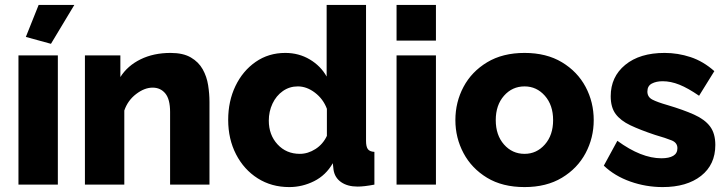

<svg xmlns="http://www.w3.org/2000/svg" viewBox="-20 -750 2953 780"><path d="M55 0V-525H215V0ZM187 -572 85 -600 137 -730H282Z M831 0H671V-295Q671 -347 651.5 -370.5Q632 -394 600 -394Q567 -394 533 -368Q499 -342 485 -301V0H325V-525H469V-437Q498 -483 551 -509Q604 -535 673 -535Q724 -535 755.5 -516.5Q787 -498 803.5 -468.5Q820 -439 825.5 -404Q831 -369 831 -336Z M907 -263Q907 -339 936.5 -400.5Q966 -462 1018.5 -498.5Q1071 -535 1139 -535Q1194 -535 1238.5 -508.5Q1283 -482 1307 -439V-730H1467V-178Q1467 -154 1474.5 -144Q1482 -134 1501 -133V0Q1459 8 1433 8Q1392 8 1366 -10Q1340 -28 1335 -60L1332 -87Q1304 -38 1256 -14Q1208 10 1155 10Q1083 10 1027 -25.5Q971 -61 939 -123Q907 -185 907 -263ZM1308 -198V-308Q1293 -348 1259.5 -373.5Q1226 -399 1190 -399Q1156 -399 1129 -380Q1102 -361 1087 -329Q1072 -297 1072 -260Q1072 -202 1107.5 -163.5Q1143 -125 1198 -125Q1231 -125 1261.5 -144.5Q1292 -164 1308 -198Z M1591 -585V-730H1751V-585ZM1591 0V-525H1751V0Z M2111 10Q2021 10 1958.5 -28Q1896 -66 1863 -128Q1830 -190 1830 -262Q1830 -335 1863 -397Q1896 -459 1959 -497Q2022 -535 2111 -535Q2200 -535 2263 -497Q2326 -459 2359 -397Q2392 -335 2392 -262Q2392 -190 2359 -128Q2326 -66 2263 -28Q2200 10 2111 10ZM1994 -262Q1994 -201 2027.5 -163Q2061 -125 2111 -125Q2160 -125 2193.5 -163Q2227 -201 2227 -262Q2227 -323 2193.5 -361Q2160 -399 2111 -399Q2061 -399 2027.5 -361Q1994 -323 1994 -262Z M2672 10Q2604 10 2540.5 -12.5Q2477 -35 2433 -77L2488 -178Q2585 -107 2667 -107Q2698 -107 2715 -117Q2732 -127 2732 -148Q2732 -170 2709 -179.5Q2686 -189 2641 -202Q2581 -222 2541 -241Q2501 -260 2481 -287Q2461 -314 2461 -359Q2461 -438 2520 -486.5Q2579 -535 2680 -535Q2734 -535 2785.5 -518Q2837 -501 2882 -461L2820 -361Q2775 -392 2740 -406Q2705 -420 2672 -420Q2646 -420 2628 -410.5Q2610 -401 2610 -378Q2610 -356 2630 -345.5Q2650 -335 2692 -323Q2756 -304 2799.5 -284.5Q2843 -265 2864.5 -236.5Q2886 -208 2886 -161Q2886 -81 2828 -35.5Q2770 10 2672 10Z"/></svg>

Font: Raleway ExtraBold
Style: Regular
Weight: 800
Designer: Matt McInerney, Pablo Impallari, Rodrigo Fuenzalida
Foundry: Matt McInerney, Pablo Impallari, Rodrigo Fuenzalida
Version: Version 4.026